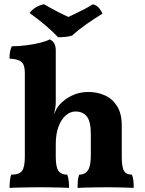

<svg xmlns="http://www.w3.org/2000/svg" viewBox="-20 -908 701 931"><path d="M570.4 -148Q570.4 -97.2 581.6 -79.1Q592.8 -61 619.8 -61Q625.2 -47.2 626.8 -32.2Q628.4 -17.2 628.4 3Q606.4 2 570.6 1Q534.8 0 501.4 0Q479.2 0 450.8 0.5Q422.4 1 396.9 1.5Q371.4 2 356 3Q356 -14.8 357.3 -30.9Q358.6 -47 364 -61Q391 -61 405.7 -81Q420.4 -101 420.4 -154.6V-256.8Q420.4 -319.4 401 -343.4Q381.6 -367.4 346 -367.4Q321.2 -367.4 299.4 -348.8Q277.6 -330.2 264 -294.9Q250.4 -259.6 250.4 -207.6V-148Q250.4 -96.8 263.9 -78.9Q277.4 -61 306.2 -61Q311.6 -46 313.2 -31Q314.8 -16 314.8 3Q300.2 2 276 1.5Q251.8 1 225.3 0.5Q198.8 0 175.4 0Q152 0 123.1 0.5Q94.2 1 67.6 1.5Q41 2 26.4 3Q26.4 -16 28.3 -33Q30.2 -50 34.4 -61Q73.4 -61 86.9 -79.5Q100.4 -98 100.4 -148V-292L250.4 -411Q250.4 -399 247.9 -383.4Q245.4 -367.8 240.4 -350.8Q246.4 -364.8 253 -377.6Q259.6 -390.4 269.8 -401.4Q290.6 -425 326.5 -443.5Q362.4 -462 408.8 -462Q451 -462 487.7 -445.9Q524.4 -429.8 547.4 -394Q570.4 -358.2 570.4 -299ZM100.4 -553.4Q100.4 -576.4 95 -591.5Q89.6 -606.6 73.6 -614.3Q57.6 -622 26 -623.8Q26 -639.6 28.3 -655.2Q30.6 -670.8 37.4 -683.6Q72.8 -683.6 109.9 -688.6Q147 -693.6 176.6 -701.1Q206.2 -708.6 220.6 -717Q234.4 -711.6 242.4 -698.7Q250.4 -685.8 250.4 -662.6V-536.8H100.4ZM100.4 -570.2H250.4V-411L100.4 -263.8ZM261.8 -727.4Q235.4 -755.4 200.6 -785Q165.8 -814.6 123.4 -844.8Q135 -860 151.8 -871.1Q168.6 -882.2 193.4 -887.6Q219 -872.2 250.8 -855.5Q282.6 -838.8 311.8 -825.8Q327 -833.4 349.1 -843.7Q371.2 -854 393 -865.7Q414.8 -877.4 429.8 -887Q448.6 -883.2 460.5 -868.9Q472.4 -854.6 476.4 -841.6Q439.4 -819 399.6 -791.1Q359.8 -763.2 329.8 -735.6Q314 -730.6 296.7 -729Q279.4 -727.4 261.8 -727.4Z"/></svg>

Font: Vollkorn
Style: Regular
Weight: 400
Designer: Friedrich Althausen
Foundry: Friedrich Althausen
Version: Version 4.104